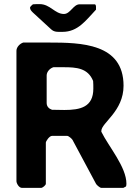

<svg xmlns="http://www.w3.org/2000/svg" viewBox="-20 -914 678 934"><path d="M93 -707C77 -702 60 -685 60 -667V-33C60 -22 72 0 87 0H180C187 0 203 -13 203 -20V-220C203 -227 220 -253 233 -253H307C314 -253 331 -238 333 -233L447 -20C449 -15 466 0 473 0H580L593 -7C594 -7 595 -17 595 -20C595 -102 509 -200 473 -273V-277C473 -317 581 -372 581 -497C581 -703 375 -707 217 -707ZM240 -587H290C351 -587 408 -583 433 -520C434 -515 434 -489 434 -483C434 -393 371 -379 293 -379C284 -379 242 -380 233 -380C218 -385 207 -396 207 -413V-547C207 -565 223 -582 240 -587ZM227 -773C244 -756 263 -759 284 -759C359 -759 397 -814 447 -867V-877C447 -880 448 -893 440 -893H367C337 -893 322 -846 291 -846C247 -846 224 -894 173 -894C168 -894 145 -894 140 -893C137 -891 126 -881 126 -877C126 -867 133 -860 140 -853C153 -841 214 -785 227 -773Z"/></svg>

Font: Asimov Print
Style: C
Weight: 500
Designer: Google
Version: Version 2.000980: 2014